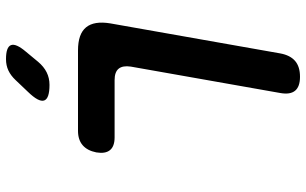

<svg xmlns="http://www.w3.org/2000/svg" viewBox="-210 -570 1020 640"><g transform="rotate(90 300.0 -250.0)"><path d="M148 0Q93 0 71 -27Q49 -54 58 -108L158 -674Q164 -707 183 -723.5Q202 -740 236 -740Q269 -740 282.5 -723.5Q296 -707 290 -674L202 -176Q198 -149 209 -135.5Q220 -122 247 -122H438Q468 -122 480.5 -106.5Q493 -91 488 -61Q482 -31 464 -15.5Q446 0 416 0ZM152 174 186 133Q202 114 221 104.5Q240 95 263 95Q309 95 315 113Q321 131 286 167L247 208Q232 224 215 232Q198 240 177 240Q137 240 130.5 223.5Q124 207 152 174Z"/></g></svg>

Font: Maple Mono
Style: Bold Italic
Weight: 700
Italic angle: -10°
Monospace: yes
Designer: subframe7536
Version: Version 7.000